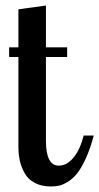

<svg xmlns="http://www.w3.org/2000/svg" viewBox="-20 -672 361 698"><path d="M46.9 -638.2 147 -651.9V-500H224.1V-464.8H147V-160.2Q147 -69.8 193.8 -69.8Q222.2 -69.8 246.3 -97.9Q270.5 -126 284.2 -179.2H320.8Q308.1 -131.3 292 -96.2Q275.9 -61 260.5 -41.7Q245.1 -22.5 226.8 -11.2Q208.5 0 194.8 2.9Q181.2 5.9 165 5.9Q130.9 5.9 106.4 -7.1Q82 -20 69.6 -42.5Q57.1 -64.9 52 -88.4Q46.9 -111.8 46.9 -139.2V-464.8H13.2V-500H46.9Z"/></svg>

Font: Lobster Two
Style: Regular
Weight: 400
Designer: Pablo Impallari
Foundry: Pablo Impallari. www.impallari.com
Version: Version 1.006